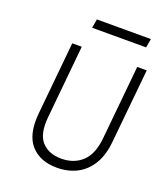

<svg xmlns="http://www.w3.org/2000/svg" viewBox="-143 -877 858 986"><g transform="rotate(20 286.0 -384.0)"><path d="M282.5 9Q190.5 9 140.2 -46.8Q90 -102.5 100 -217.5L139 -618.5H191L152 -217.5Q143.5 -125.5 181.2 -84Q219 -42.5 288.5 -42.5Q356.5 -42.5 401.5 -84Q446.5 -125.5 455 -217.5L494 -618.5H546L506.5 -217.5Q500 -141 469.5 -90.5Q439 -40 390.8 -15.5Q342.5 9 282.5 9ZM216 -777H511L502.5 -728.5H207.5Z"/></g></svg>

Font: Karla Light
Style: Italic
Weight: 300
Italic angle: -8°
Designer: Jonathan Pinhorn
Version: Version 2.004;gftools[0.9.33]